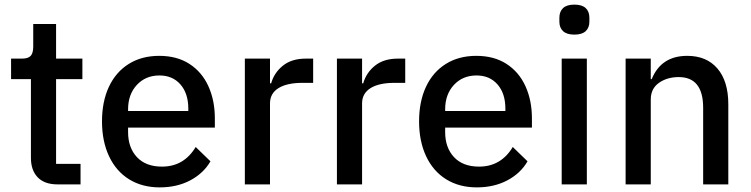

<svg xmlns="http://www.w3.org/2000/svg" viewBox="-20 -799 3254 832"><path d="M229 0Q173 0 143.5 -30.5Q114 -61 114 -115V-456H28V-545H75Q102 -545 113 -557Q124 -569 124 -597V-695H223V-545H337V-456H223V-89H329V0Z M422 -273Q422 -359 452 -423Q482 -487 538 -522Q594 -557 670 -557Q747 -557 801 -522Q855 -487 883 -425.5Q911 -364 911 -286V-246H535V-227Q535 -159 573.5 -118Q612 -77 682 -77Q777 -77 828 -162L892 -100Q862 -48 804.5 -17.5Q747 13 672 13Q596 13 539.5 -22Q483 -57 452.5 -122Q422 -187 422 -273ZM535 -318H796V-328Q796 -394 762 -433Q728 -472 671 -472Q611 -472 573 -431Q535 -390 535 -325Z M1041 0V-545H1150V-438H1155Q1168 -484 1206 -514.5Q1244 -545 1305 -545H1337V-440H1291Q1223 -440 1186.5 -417Q1150 -394 1150 -351V0Z M1440 0V-545H1549V-438H1554Q1567 -484 1605 -514.5Q1643 -545 1704 -545H1736V-440H1690Q1622 -440 1585.5 -417Q1549 -394 1549 -351V0Z M1796 -273Q1796 -359 1826 -423Q1856 -487 1912 -522Q1968 -557 2044 -557Q2121 -557 2175 -522Q2229 -487 2257 -425.5Q2285 -364 2285 -286V-246H1909V-227Q1909 -159 1947.5 -118Q1986 -77 2056 -77Q2151 -77 2202 -162L2266 -100Q2236 -48 2178.5 -17.5Q2121 13 2046 13Q1970 13 1913.5 -22Q1857 -57 1826.5 -122Q1796 -187 1796 -273ZM1909 -318H2170V-328Q2170 -394 2136 -433Q2102 -472 2045 -472Q1985 -472 1947 -431Q1909 -390 1909 -325Z M2404 -705V-722Q2404 -749 2420 -764Q2436 -779 2469 -779Q2502 -779 2518 -764Q2534 -749 2534 -722V-705Q2534 -679 2518 -664Q2502 -649 2469 -649Q2436 -649 2420 -664Q2404 -679 2404 -705ZM2523 0H2414V-545H2523Z M2691 0V-545H2800V-456H2804Q2845 -557 2958 -557Q3042 -557 3089 -502Q3136 -447 3136 -347V0H3027V-332Q3027 -465 2921 -465Q2871 -465 2835.5 -440Q2800 -415 2800 -368V0Z"/></svg>

Font: IBM Plex Sans JP Medm
Style: Regular
Weight: 500
Designer: Mike Abbink; Paul van der Laan; Pieter van Rosmalen; Wujin Sim; Yejin Wi; Jinhee Kim; Boomi Park; Yona Kim; Kichan Ma
Foundry: Sandoll Inc.
Version: Version 1.002